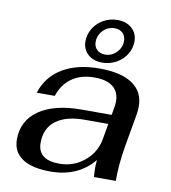

<svg xmlns="http://www.w3.org/2000/svg" viewBox="-83 -808 791 890"><g transform="rotate(10 312.5 -363.0)"><path d="M35 -110Q35 -199 107 -248.5Q179 -298 307 -298H448L454 -333Q457 -348 457 -362Q457 -407 427.5 -431Q398 -455 340 -455Q277 -455 234 -425Q191 -395 173 -339H88Q113 -417 182 -458.5Q251 -500 355 -500Q458 -500 511.5 -463.5Q565 -427 565 -358Q565 -340 562 -322L534 -162Q519 -72 520 0H417Q415 -30 415 -46Q415 -56 417 -80Q379 -34 327.5 -12Q276 10 215 10Q126 10 80.5 -21Q35 -52 35 -110ZM427 -180 440 -254H329Q241 -254 193.5 -218Q146 -182 146 -114Q146 -33 248 -33Q315 -33 365.5 -75Q416 -117 427 -180ZM269 -613Q269 -646 286.5 -674.5Q304 -703 334 -719.5Q364 -736 399 -736Q441 -736 467 -712.5Q493 -689 493 -652Q493 -619 475.5 -590.5Q458 -562 427.5 -545.5Q397 -529 362 -529Q320 -529 294.5 -552.5Q269 -576 269 -613ZM445 -645Q445 -668 430.5 -682Q416 -696 392 -696Q361 -696 338.5 -673Q316 -650 316 -619Q316 -596 330.5 -582Q345 -568 369 -568Q400 -568 422.5 -591Q445 -614 445 -645Z"/></g></svg>

Font: Fahkwang Medium
Style: Italic
Weight: 500
Italic angle: -10°
Version: Version 1.000; ttfautohint (v1.6)